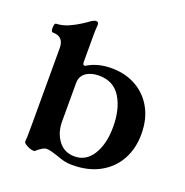

<svg xmlns="http://www.w3.org/2000/svg" viewBox="-112 -689 770 801"><g transform="rotate(20 273.5 -288.5)"><path d="M292 11Q271 11 255 7Q239 3 221 -4Q206 -9 193 -12.5Q180 -16 169 -16Q162 -16 151.5 -10Q141 -4 125 10Q125 10 123 10Q121 10 118 10Q108 10 91.5 1.5Q75 -7 75 -14Q75 -20 75.5 -22Q76 -24 76.5 -37.5Q77 -51 77 -91V-430Q77 -481 28 -481Q22 -481 20.5 -490.5Q19 -500 21 -510Q23 -520 28 -520Q39 -520 56.5 -524Q74 -528 89 -536Q107 -544 128.5 -557.5Q150 -571 160 -579Q174 -588 182 -588Q193 -588 193 -575Q191 -552 191 -531.5Q191 -511 191 -492V-410Q191 -396 199 -396Q203 -396 208 -400Q251 -425 310 -425Q371 -425 418.5 -398.5Q466 -372 493 -323.5Q520 -275 520 -209Q520 -144 492.5 -94.5Q465 -45 414 -17Q363 11 292 11ZM289 -26Q340 -26 369.5 -73.5Q399 -121 399 -197Q399 -276 367.5 -327Q336 -378 271 -378Q236 -378 213.5 -362Q191 -346 191 -316V-145Q191 -96 217 -61Q243 -26 289 -26Z"/></g></svg>

Font: Junicode SmExp
Style: Bold
Weight: 700
Width: 6
Designer: Peter S. Baker
Version: Version 2.205; ttfautohint (v1.8.4)